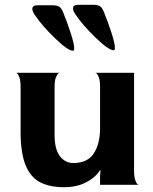

<svg xmlns="http://www.w3.org/2000/svg" viewBox="-20 -772 640 802"><path d="M368 -752Q388 -752 397.5 -746Q407 -740 414 -722Q430 -683 445 -637Q460 -591 460 -572Q460 -562 455 -562Q434 -562 380 -614Q326 -666 295 -712Q285 -727 285 -737Q285 -752 307 -752ZM198 -750Q218 -750 227.5 -744Q237 -738 244 -720Q260 -681 275 -635Q290 -589 290 -570Q290 -560 285 -560Q264 -560 210 -612Q156 -664 125 -710Q115 -725 115 -735Q115 -750 137 -750ZM398 -39 400 -59 398 -61Q377 -29 338 -9.5Q299 10 248 10Q187 10 147 -11Q107 -32 86.5 -83Q66 -134 66 -222V-408Q66 -434 61.5 -447.5Q57 -461 51.5 -465.5Q46 -470 46 -468H230Q230 -470 224 -465.5Q218 -461 213 -447.5Q208 -434 208 -408V-208Q208 -149 230 -120Q252 -91 286 -91Q346 -91 372 -131.5Q398 -172 398 -236V-408Q398 -434 393.5 -447Q389 -460 383.5 -465Q378 -470 378 -468H540V-60Q540 -34 544.5 -20.5Q549 -7 554.5 -2.5Q560 2 560 0H398Z"/></svg>

Font: Red Rose Bold
Style: Regular
Weight: 700
Designer: jaikishan Patel
Version: Version 1.000